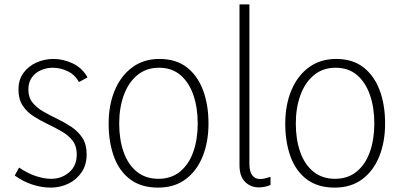

<svg xmlns="http://www.w3.org/2000/svg" viewBox="-20 -845 1815 873"><path d="M211 8Q169 8 126.5 -6Q84 -20 47 -47L67 -83Q103 -58 141 -45Q179 -32 213 -32Q260 -32 294.5 -61.5Q329 -91 329 -143Q329 -181 310 -205.5Q291 -230 260.5 -247.5Q230 -265 196.5 -281Q163 -297 132.5 -316.5Q102 -336 83 -365Q64 -394 64 -438Q64 -483 87 -514Q110 -545 146.5 -561Q183 -577 223 -577Q268 -577 311 -556.5Q354 -536 378 -493L339 -472Q320 -506 287 -521.5Q254 -537 220 -537Q192 -537 166.5 -526Q141 -515 125 -493Q109 -471 109 -438Q109 -402 128 -378.5Q147 -355 177.5 -337.5Q208 -320 241.5 -304Q275 -288 305.5 -267.5Q336 -247 355 -217.5Q374 -188 374 -143Q374 -95 350.5 -61Q327 -27 290 -9.5Q253 8 211 8Z M879 -283Q879 -356 859 -413.5Q839 -471 800 -504Q761 -537 703 -537Q645 -537 604.5 -503.5Q564 -470 543 -412.5Q522 -355 522 -283Q522 -211 542 -154Q562 -97 602 -64.5Q642 -32 700 -32Q759 -32 799 -65Q839 -98 859 -155Q879 -212 879 -283ZM928 -283Q928 -200 901.5 -134Q875 -68 824 -30Q773 8 699 8Q622 8 572 -29.5Q522 -67 498 -133Q474 -199 474 -283Q474 -367 501.5 -433.5Q529 -500 581 -538.5Q633 -577 705 -577Q781 -577 830 -538.5Q879 -500 903.5 -434Q928 -368 928 -283Z M1069 -93V-825H1114V-99Q1114 -66 1126.5 -48.5Q1139 -31 1163 -31Q1173 -31 1184 -33.5Q1195 -36 1210 -41V-4Q1198 1 1185 4Q1172 7 1157 7Q1119 7 1094 -18.5Q1069 -44 1069 -93Z M1682 -283Q1682 -356 1662 -413.5Q1642 -471 1603 -504Q1564 -537 1506 -537Q1448 -537 1407.5 -503.5Q1367 -470 1346 -412.5Q1325 -355 1325 -283Q1325 -211 1345 -154Q1365 -97 1405 -64.5Q1445 -32 1503 -32Q1562 -32 1602 -65Q1642 -98 1662 -155Q1682 -212 1682 -283ZM1731 -283Q1731 -200 1704.5 -134Q1678 -68 1627 -30Q1576 8 1502 8Q1425 8 1375 -29.5Q1325 -67 1301 -133Q1277 -199 1277 -283Q1277 -367 1304.5 -433.5Q1332 -500 1384 -538.5Q1436 -577 1508 -577Q1584 -577 1633 -538.5Q1682 -500 1706.5 -434Q1731 -368 1731 -283Z"/></svg>

Font: Yaldevi ExtraLight ExtraLight
Style: Regular
Weight: 250
Version: Version 1.100